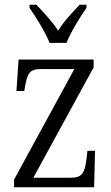

<svg xmlns="http://www.w3.org/2000/svg" viewBox="-20 -786 468 806"><path d="M188 -606H259C277 -651 316 -715 343 -753V-766H314C281 -730 249 -698 224 -657C198 -698 166 -730 133 -766H104V-753C130 -715 171 -651 188 -606ZM39 0H375L379 -153H347L343 -118C336 -61 325 -40 279 -40H120L373 -503V-536H58L49 -404H82L85 -423C95 -477 104 -496 150 -496H292L39 -32Z"/></svg>

Font: Noto Serif Armenian Condensed Light
Style: Regular
Weight: 300
Width: 3
Designer: Monotype Design Team
Foundry: Monotype Imaging Inc.
Version: Version 2.008